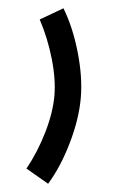

<svg xmlns="http://www.w3.org/2000/svg" viewBox="-59 -840 566 957"><g transform="rotate(5 224.0 -361.0)"><path d="M212 -361Q212 -444 182.5 -545Q153 -646 106 -734L219 -800Q274 -709 309 -587Q344 -465 344 -361Q344 -257 309 -134.5Q274 -12 219 78L105 12Q153 -75 182.5 -176Q212 -277 212 -361Z"/></g></svg>

Font: SUITE Heavy
Style: Regular
Weight: 900
Designer: Sun
Foundry: Sun
Version: Version 2.040